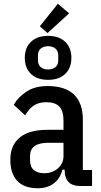

<svg xmlns="http://www.w3.org/2000/svg" viewBox="-20 -990 537 1022"><path d="M404 0Q366 0 345 -21Q324 -42 324 -87H312Q301 -40 266.5 -14Q232 12 182 12Q108 12 71.5 -27.5Q35 -67 35 -139Q35 -217 85 -258Q135 -299 232 -299H318V-349Q318 -399 296 -422.5Q274 -446 226 -446Q189 -446 162.5 -430Q136 -414 114 -376L53 -432Q79 -476 123.5 -504Q168 -532 233 -532Q327 -532 374 -486.5Q421 -441 421 -353V-85H470V0ZM216 -68Q238 -68 256.5 -75Q275 -82 288.5 -94Q302 -106 310 -122.5Q318 -139 318 -158V-230H237Q140 -230 140 -160V-136Q140 -101 160.5 -84.5Q181 -68 216 -68ZM233 -814 192 -850 288 -970 348 -919ZM236 -565Q178 -565 145 -596.5Q112 -628 112 -682Q112 -736 145 -767.5Q178 -799 236 -799Q294 -799 327 -767.5Q360 -736 360 -682Q360 -628 327 -596.5Q294 -565 236 -565ZM236 -620Q260 -620 275 -632.5Q290 -645 290 -668V-696Q290 -719 275 -731.5Q260 -744 236 -744Q212 -744 197 -731.5Q182 -719 182 -696V-668Q182 -645 197 -632.5Q212 -620 236 -620Z"/></svg>

Font: IBM Plex Sans Condensed Medium
Style: Regular
Weight: 500
Width: 3
Designer: Mike Abbink, Paul van der Laan, Pieter van Rosmalen
Foundry: Bold Monday
Version: Version 1.3